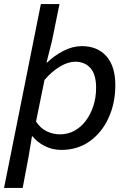

<svg xmlns="http://www.w3.org/2000/svg" viewBox="-29 -729 649 949"><path d="M-9 200 173 -709H265L228 -527L201 -420H204Q239 -454 284.5 -477.5Q330 -501 375 -501Q453 -501 497 -451Q541 -401 541 -308Q541 -219 507.5 -146Q474 -73 414 -30.5Q354 12 274 12Q230 12 192.5 -7Q155 -26 132 -55H129L112 47L83 200ZM267 -65Q306 -65 338.5 -82.5Q371 -100 395 -132Q419 -164 432.5 -205.5Q446 -247 446 -295Q446 -361 418 -392.5Q390 -424 343 -424Q308 -424 268 -400.5Q228 -377 191 -334L149 -128Q172 -94 203 -79.5Q234 -65 267 -65Z"/></svg>

Font: Source Code Pro ExtraLight Medium
Style: Italic
Weight: 500
Italic angle: -11°
Monospace: yes
Version: Version 1.016;hotconv 1.0.116;makeotfexe 2.5.65601